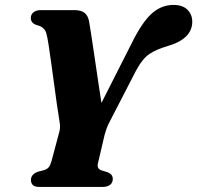

<svg xmlns="http://www.w3.org/2000/svg" viewBox="-20 -740 781 760"><path d="M426.5 -32.5Q426.5 -16.5 415.5 -8.2Q404.5 0 385.5 0H137Q117.5 0 110 -7.5Q102.5 -15 102.5 -27.5Q102.5 -50 129.5 -60L154 -66.5Q167 -70.5 173.2 -78.5Q179.5 -86.5 184 -102.5L214.5 -217Q219 -232.5 217 -249.5Q215 -266.5 212 -283Q209.5 -295.5 205 -328.2Q200.5 -361 194.8 -403Q189 -445 183.2 -487.2Q177.5 -529.5 172.5 -561.5Q167.5 -593.5 164 -605.5Q157.5 -633.5 126 -640.5Q102 -648.5 102 -668Q101.5 -682 112.2 -691Q123 -700 142 -700H273Q300.5 -700 314.2 -689.5Q328 -679 332.5 -656Q335 -641.5 340.8 -604.8Q346.5 -568 353.5 -519.8Q360.5 -471.5 368 -422Q375.5 -372.5 381.5 -332.5L512 -590Q551.5 -664 587.5 -692.2Q623.5 -720.5 666.5 -720.5Q703 -720.5 722 -701.5Q741 -682.5 741 -654Q741 -585.5 641.5 -557Q600 -545 572.2 -526.8Q544.5 -508.5 519.5 -462.5L415.5 -261Q406 -243.5 401.5 -230.2Q397 -217 394 -206L368.5 -97Q361 -72.5 382 -65.5L405 -58.5Q418 -53 422.2 -46.5Q426.5 -40 426.5 -32.5Z"/></svg>

Font: Fraunces 9pt S000
Style: Bold Italic
Weight: 700
Italic angle: -16°
Version: Version 1.000; ttfautohint (v1.8.3)